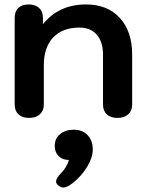

<svg xmlns="http://www.w3.org/2000/svg" viewBox="-20 -520 655 863"><path d="M46 -50V-440Q46 -469 62.5 -484.5Q79 -500 109 -500Q139 -500 156 -484Q173 -468 173 -440V-411Q244 -500 367 -500Q463 -500 518.5 -439.5Q574 -379 574 -275V-50Q574 -22 556 -6Q538 10 508 10Q477 10 460 -6Q443 -22 443 -50V-275Q443 -332 415 -364Q387 -396 337 -396Q261 -396 219 -351.5Q177 -307 177 -227V-50Q177 -22 159 -6Q141 10 111 10Q80 10 63 -6Q46 -22 46 -50ZM232 296Q232 281 253 260Q279 234 290 199Q261 199 243.5 181.5Q226 164 226 136Q226 102 250.5 82.5Q275 63 311 63Q351 63 374 87.5Q397 112 397 153Q397 187 372 229Q347 271 309 301Q282 323 264 323Q253 323 240 312Q232 304 232 296Z"/></svg>

Font: Kodchasan
Style: Bold
Weight: 700
Designer: Katatrad Aksorn Co.,Ltd.
Foundry: Cadson Demak Co.,Ltd.
Version: Version 1.000; ttfautohint (v1.6)